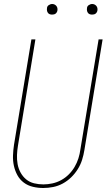

<svg xmlns="http://www.w3.org/2000/svg" viewBox="-20 -932 540 960"><path d="M196 8Q170 8 144.5 2Q119 -4 99 -19Q79 -34 67 -56Q55 -78 49.5 -103Q44 -128 45 -154.5Q46 -181 50 -208L137 -735H157L70 -205Q66 -181 65 -157.5Q64 -134 68 -111.5Q72 -89 83 -69Q94 -49 111 -35Q128 -21 150.5 -15.5Q173 -10 197 -10Q219 -10 242 -15Q265 -20 286 -31.5Q307 -43 324 -60Q341 -77 353 -97.5Q365 -118 372 -140Q379 -162 382 -185L473 -735H493L402 -182Q398 -157 390.5 -133Q383 -109 369 -86.5Q355 -64 336 -45.5Q317 -27 294 -14.5Q271 -2 246 3Q221 8 196 8ZM440 -859Q434 -859 428.5 -861Q423 -863 419.5 -868Q416 -873 415 -879Q414 -885 415 -891Q415 -896 417.5 -900Q420 -904 424 -906.5Q428 -909 432 -910.5Q436 -912 441 -912Q447 -912 452.5 -909.5Q458 -907 462 -902Q466 -897 467 -891Q468 -885 467 -879Q466 -874 463.5 -870Q461 -866 457.5 -863.5Q454 -861 449.5 -860Q445 -859 440 -859ZM240 -859Q234 -859 228.5 -861Q223 -863 219.5 -868Q216 -873 215 -879Q214 -885 215 -891Q215 -896 217.5 -900Q220 -904 224 -906.5Q228 -909 232 -910.5Q236 -912 241 -912Q247 -912 252.5 -909.5Q258 -907 262 -902Q266 -897 267 -891Q268 -885 267 -879Q266 -874 263.5 -870Q261 -866 257.5 -863.5Q254 -861 249.5 -860Q245 -859 240 -859Z"/></svg>

Font: Iosevka SS18 Thin
Style: Italic
Weight: 100
Italic angle: -9°
Monospace: yes
Designer: Belleve Invis
Foundry: Belleve Invis
Version: Version 25.1.1; ttfautohint (v1.8.4)